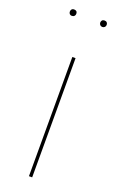

<svg xmlns="http://www.w3.org/2000/svg" viewBox="-140 -743 489 784"><g transform="rotate(20 105.0 -351.5)"><path d="M112 0H98V-518H112ZM53 -689Q53 -683 49 -679Q45 -675 38 -675Q32 -675 28.5 -679Q25 -683 25 -689Q25 -695 28.5 -699Q32 -703 38 -703Q53 -703 53 -689ZM185 -689Q185 -683 181 -679Q177 -675 171 -675Q165 -675 161 -679Q157 -683 157 -689Q157 -695 160.5 -699Q164 -703 171 -703Q178 -703 181.5 -699Q185 -695 185 -689Z"/></g></svg>

Font: Fira Sans Compressed Hair
Style: Regular
Weight: 100
Width: 1
Designer: bBox Type GmbH & Carrois Corporate GbR & Edenspiekermann AG
Foundry: bBox Type GmbH & Carrois Corporate GbR & Edenspiekermann AG
Version: Version 4.301